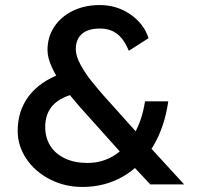

<svg xmlns="http://www.w3.org/2000/svg" viewBox="-20 -730 779 760"><path d="M484 -97 468 -115 295 -308Q259 -349 230.5 -388Q202 -427 185 -464.5Q168 -502 168 -532Q168 -583 194.5 -623.5Q221 -664 268 -687Q315 -710 375 -710Q442 -710 495.5 -673.5Q549 -637 568 -579L490 -529Q471 -575 443.5 -596Q416 -617 375 -617Q329 -617 304.5 -596Q280 -575 280 -535Q280 -508 299 -473.5Q318 -439 342 -409Q366 -379 396 -345L398 -343L537 -188L566 -156L709 0H575ZM50 -212Q50 -291 93.5 -349Q137 -407 221 -438L285 -361Q221 -347 190 -314Q159 -281 159 -227Q159 -185 179 -153Q199 -121 237 -103Q275 -85 326 -85Q385 -85 432.5 -115Q480 -145 511.5 -200.5Q543 -256 554 -329H646Q632 -228 586 -151Q540 -74 468 -32Q396 10 306 10Q236 10 177 -20.5Q118 -51 84 -102Q50 -153 50 -212Z"/></svg>

Font: Easer Grotesk Variable
Style: Regular
Weight: 400
Designer: Boardeaser, Bonnie Shaver-Troup, Thomas Jockin
Foundry: Lexend
Version: Version 1.001;Glyphs 3.1.2 (3151)